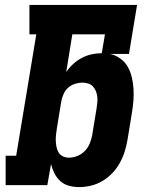

<svg xmlns="http://www.w3.org/2000/svg" viewBox="-20 -755 640 783"><path d="M303 8Q281 8 261 2.5Q241 -3 226 -16.5Q211 -30 202 -48Q193 -66 188 -86L173 0H3V-120H46L128 -615H100V-735H539L506 -535H429Q452 -530 471 -516Q490 -502 501 -482.5Q512 -463 517.5 -440Q523 -417 524.5 -392.5Q526 -368 524 -343.5Q522 -319 518 -295L500 -185Q496 -161 488.5 -137Q481 -113 468.5 -90.5Q456 -68 438 -49Q420 -30 398 -17Q376 -4 351.5 2Q327 8 303 8ZM250 -461Q262 -479 278.5 -494Q295 -509 314 -519Q333 -529 353.5 -533.5Q374 -538 395 -538L408 -615H275ZM261 -112Q278 -112 295.5 -119Q313 -126 326 -139.5Q339 -153 346 -170Q353 -187 356 -204L374 -314Q376 -326 377 -338.5Q378 -351 376.5 -362.5Q375 -374 370.5 -384.5Q366 -395 358.5 -403Q351 -411 339.5 -414.5Q328 -418 316 -418Q301 -418 285.5 -413Q270 -408 258 -397.5Q246 -387 239.5 -372Q233 -357 230 -342L212 -232Q210 -219 208.5 -206Q207 -193 207.5 -180.5Q208 -168 210.5 -155.5Q213 -143 219 -133Q225 -123 236.5 -117.5Q248 -112 261 -112Z"/></svg>

Font: Iosevka Slab Heavy Extended
Style: Italic
Weight: 900
Width: 7
Italic angle: -9°
Monospace: yes
Designer: Belleve Invis
Foundry: Belleve Invis
Version: Version 11.1.0; ttfautohint (v1.8.3)